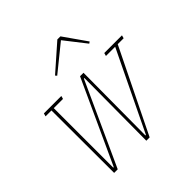

<svg xmlns="http://www.w3.org/2000/svg" viewBox="-192 -900 1059 1059"><g transform="rotate(-45 337.5 -371.0)"><path d="M107 -488H61L66 -506H202L197 -488H125V-24H129L352 -510H379L376 -24H380L604 -488H532L537 -506H675L670 -488H624L385 0H359L362 -486H358L136 0H108ZM257 -610 407 -742H431L525 -608L515 -601L418 -725L265 -601Z"/></g></svg>

Font: IBM Plex Serif Thin
Style: Italic
Weight: 100
Italic angle: -14°
Designer: Mike Abbink, Paul van der Laan, Pieter van Rosmalen
Foundry: Bold Monday
Version: Version 3.001